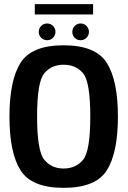

<svg xmlns="http://www.w3.org/2000/svg" viewBox="-20 -899 618 924"><path d="M286 5Q441 5 494.2 -79.5Q547.5 -164 547.5 -337.5Q547.5 -511 494.2 -596Q441 -681 286 -681Q131.5 -681 78.5 -596.2Q25.5 -511.5 25.5 -337.5Q25.5 -164 78.8 -79.5Q132 5 286 5ZM286 -88Q228 -88 193.2 -130Q158.5 -172 158.5 -337.5Q158.5 -505.5 193.2 -546.5Q228 -587.5 286 -587.5Q345 -587.5 379.8 -546.5Q414.5 -505.5 414.5 -337.5Q414.5 -172 379.8 -130Q345 -88 286 -88ZM207 -705.5Q223.5 -705.5 235.2 -717.2Q247 -729 247 -745.5Q247 -762.5 235.2 -774.2Q223.5 -786 207 -786Q190 -786 178.2 -774.2Q166.5 -762.5 166.5 -745.5Q166.5 -729 178.2 -717.2Q190 -705.5 207 -705.5ZM367.5 -705.5Q384.5 -705.5 396.2 -717.2Q408 -729 408 -745.5Q408 -762.5 396.2 -774.2Q384.5 -786 367.5 -786Q351.5 -786 339.8 -774.2Q328 -762.5 328 -745.5Q328 -729 339.5 -717.2Q351 -705.5 367.5 -705.5ZM147.5 -829.5H428V-879H147.5Z"/></svg>

Font: Anybody SemiCondensed SemiBold
Style: Regular
Weight: 600
Width: 4
Version: Version 1.113;gftools[0.9.25]